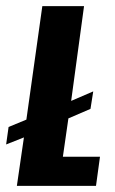

<svg xmlns="http://www.w3.org/2000/svg" viewBox="-26 -606 376 626"><path d="M29 0 52 -158 -6 -135 2 -192 60 -216 112 -586H248L206 -277L278 -308L269 -251L197 -220L179 -95H300L287 0Z"/></svg>

Font: Alumni Sans ExtraBold
Style: Italic
Weight: 800
Italic angle: -8°
Designer: Robert E. Leuschke
Foundry: Robert E. Leuschke
Version: Version 1.016